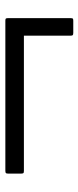

<svg xmlns="http://www.w3.org/2000/svg" viewBox="197 -602 300 735"><g transform="rotate(-90 347.5 -235.0)"><path d="M589 -105Q582 -105 580 -107Q578 -109 578 -115V-294H60Q53 -294 51.5 -296.5Q50 -299 50 -304V-355Q50 -361 52 -363Q54 -365 61 -365H635Q641 -365 643 -363.5Q645 -362 645 -356V-114Q645 -108 643 -106.5Q641 -105 635 -105Z"/></g></svg>

Font: Glory Thin SemiBold
Style: Regular
Weight: 600
Version: Version 1.011